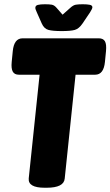

<svg xmlns="http://www.w3.org/2000/svg" viewBox="-20 -880 519 902"><path d="M190 2Q111 2 115 -42L166 -529H69Q48 -529 40 -543.5Q32 -558 35 -589L40 -640Q46 -700 86 -700H444Q465 -700 473 -686Q481 -672 478 -640L473 -589Q467 -529 427 -529H335L284 -41Q280 2 199 2ZM369 -860Q389 -860 401.5 -857.5Q414 -855 414 -846Q414 -839 403 -822L368 -770Q351 -745 331.5 -739.5Q312 -734 270 -734Q228 -734 207.5 -739.5Q187 -745 176 -770L153 -822Q150 -829 148 -834Q146 -839 146 -843Q146 -854 158 -857Q170 -860 191 -860Q211 -860 223 -858Q235 -856 246 -843L274 -811L310 -843Q324 -856 336.5 -858Q349 -860 369 -860Z"/></svg>

Font: Asap Condensed Condensed Black
Style: Italic
Weight: 900
Width: 3
Italic angle: -6°
Designer: Pablo Cosgaya
Foundry: Omnibus-Type
Version: Version 3.001; ttfautohint (v1.8.4.7-5d5b)